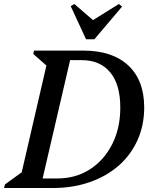

<svg xmlns="http://www.w3.org/2000/svg" viewBox="-46 -944 750 964"><path d="M-26 0 -21 -18 63 -79 187 -615 121 -673 125 -690H372Q518 -690 598 -615.5Q678 -541 678 -404Q678 -315 644.5 -240.5Q611 -166 550 -112.5Q489 -59 404.5 -29.5Q320 0 218 0ZM364 -642H306L168 -48H242Q334 -48 405 -93.5Q476 -139 517 -219.5Q558 -300 558 -404Q558 -519 507.5 -580.5Q457 -642 364 -642ZM386 -747 309 -913 327 -924 421 -843 551 -924 567 -911 428 -747Z"/></svg>

Font: Platypi
Style: Italic
Weight: 400
Italic angle: -13°
Designer: David Sargent
Foundry: Bolt Cutter Type
Version: Version 1.200; ttfautohint (v1.8.4.7-5d5b)